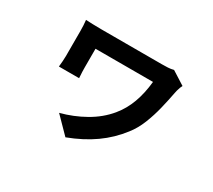

<svg xmlns="http://www.w3.org/2000/svg" viewBox="-126 -793 1252 1128"><g transform="rotate(30 500.0 -229.0)"><path d="M857 -503Q854 -498 849.5 -486.5Q845 -475 842 -463Q839 -451 838 -445Q828 -392 813.5 -332Q799 -272 776.5 -215.5Q754 -159 720 -116Q664 -43 588.5 10.5Q513 64 412 102L308 -4Q393 -26 469 -69Q545 -112 597 -175Q639 -226 663 -291Q687 -356 695 -437Q682 -437 653 -437Q624 -437 584.5 -437Q545 -437 502.5 -437Q460 -437 420 -437Q380 -437 350 -437Q320 -437 305 -437Q305 -428 305 -412Q305 -396 305 -378Q305 -360 305 -342.5Q305 -325 305 -312Q305 -304 305.5 -282Q306 -260 308 -239H171Q173 -259 174.5 -277.5Q176 -296 176 -312Q176 -325 176 -348Q176 -371 176 -397.5Q176 -424 176 -447.5Q176 -471 176 -485Q176 -501 175 -520.5Q174 -540 172 -556Q191 -555 219 -554Q247 -553 275 -553Q283 -553 312.5 -553Q342 -553 383.5 -553Q425 -553 471.5 -553Q518 -553 562 -553Q606 -553 640 -553Q674 -553 688 -553Q709 -553 728.5 -554Q748 -555 767 -560Z"/></g></svg>

Font: Farlight84_Sys_V01
Style: Bold
Weight: 700
Designer: Monotype Design Team, Nadine Chahine and Nizar Qandah
Foundry: Monotype Imaging Inc.
Version: Version 2.004;October 31, 2024;FontCreator 14.0.0.2814 64-bi